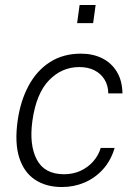

<svg xmlns="http://www.w3.org/2000/svg" viewBox="-20 -743 554 773"><path d="M229.5 10Q165.5 10 121 -19.5Q76.5 -49 57.5 -108.2Q38.5 -167.5 51 -257Q62.5 -337.5 95.5 -398.5Q128.5 -459.5 181.5 -493.2Q234.5 -527 306 -527Q354 -527 391.2 -508.5Q428.5 -490 450.2 -454.5Q472 -419 473 -367H416Q415.5 -398.5 401.2 -422.2Q387 -446 361 -459.5Q335 -473 299 -473Q229 -473 177.5 -420Q126 -367 110.5 -257Q97 -160 128 -100.8Q159 -41.5 238 -41.5Q274 -41.5 304 -55.2Q334 -69 355.2 -93Q376.5 -117 385.5 -147.5H441.5Q426.5 -96.5 394.5 -61.2Q362.5 -26 320 -8Q277.5 10 229.5 10ZM290.5 -650 300.5 -723H365L355 -650Z"/></svg>

Font: Public Sans Thin ExtraLight
Style: Italic
Weight: 250
Italic angle: -8°
Version: Version 2.001